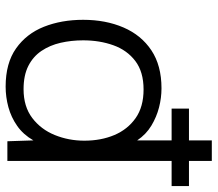

<svg xmlns="http://www.w3.org/2000/svg" viewBox="-64 -682 753 664"><g transform="rotate(90 312.0 -350.5)"><path d="M280 6Q199 6 148 -30Q97 -66 73 -126.5Q49 -187 49 -262Q49 -340 75.5 -401.5Q102 -463 154.5 -498Q207 -533 286 -533Q319 -533 352 -524.5Q385 -516 415 -498Q445 -480 466 -449V-568H356V-628H466V-707H537V-628H624V-568H537V0H469L466 -90Q446 -55 416 -34Q386 -13 351 -3.5Q316 6 280 6ZM289 -56Q349 -56 388.5 -86Q428 -116 447.5 -164Q467 -212 467 -266Q467 -324 447.5 -370Q428 -416 389 -443.5Q350 -471 290 -471Q229 -471 191.5 -442.5Q154 -414 137 -366.5Q120 -319 120 -262Q120 -221 128.5 -184Q137 -147 156.5 -118Q176 -89 208.5 -72.5Q241 -56 289 -56Z"/></g></svg>

Font: Onest Light
Style: Regular
Weight: 300
Designer: Dmitri Voloshin, Andrey Kudryavtsev
Foundry: Dmitri Voloshin, Andrey Kudryavtsev
Version: Version 1.000;gftools[0.9.33]